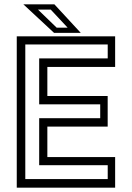

<svg xmlns="http://www.w3.org/2000/svg" viewBox="-20 -868 610 888"><path d="M57.5 0V-700H512.5V-558.5H199V-424H478V-282.5H199V-141.5H512.5V0ZM97 -39.8H478.2V-104H161.2V-321.2H443.5V-385.5H161.2V-598H478.2V-662.2H97ZM353.5 -716H230L88 -848H231.5ZM292.8 -740 214.8 -823.5H155.8L242.2 -740Z"/></svg>

Font: Tourney Thin
Style: Regular
Weight: 100
Designer: Tyler Finck
Foundry: Etcetera Type Co
Version: Version 1.015